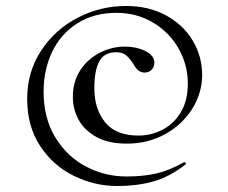

<svg xmlns="http://www.w3.org/2000/svg" viewBox="-20 -520 762 643"><path d="M71 -189Q71 -279 117.5 -350Q164 -421 240 -460.5Q316 -500 402 -500Q478 -500 536 -468.5Q594 -437 625.5 -384Q657 -331 657 -269Q657 -209 624 -156Q591 -103 533.5 -71Q476 -39 405 -39Q343 -39 302.5 -61.5Q262 -84 243 -119.5Q224 -155 224 -195Q224 -247 249 -285Q274 -323 314.5 -343.5Q355 -364 398 -364Q436 -364 466 -349.5Q496 -335 497 -311Q497 -296 488 -286.5Q479 -277 464 -277Q441 -277 426 -307Q413 -326 401.5 -335.5Q390 -345 369 -345Q329 -345 312.5 -314.5Q296 -284 296 -224Q296 -155 332 -110.5Q368 -66 444 -66Q487 -66 525 -86Q563 -106 586 -145Q609 -184 609 -239Q609 -304 577.5 -358.5Q546 -413 491.5 -445Q437 -477 370 -477Q294 -477 238.5 -441.5Q183 -406 154.5 -346Q126 -286 126 -213Q126 -124 165.5 -59.5Q205 5 268.5 38Q332 71 403 71Q460 71 503.5 61Q547 51 597 23Q599 22 601.5 25.5Q604 29 601 31Q547 73 492.5 88Q438 103 373 103Q297 103 227.5 69Q158 35 114.5 -31Q71 -97 71 -189Z"/></svg>

Font: Cormorant Upright Medium
Style: Regular
Weight: 500
Designer: Christian Thalmann (Catharsis Fonts)
Foundry: Catharsis Fonts
Version: Version 3.302